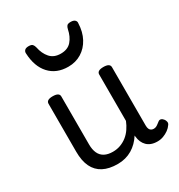

<svg xmlns="http://www.w3.org/2000/svg" viewBox="-198 -969 1042 1119"><g transform="rotate(-30 322.5 -409.5)"><path d="M269 17Q211 17 172 -3.5Q133 -24 113.5 -64.5Q94 -105 94 -166V-489Q94 -502 104.5 -508.5Q115 -515 136 -515Q158 -515 169 -508.5Q180 -502 180 -489V-166Q180 -131 191 -107Q202 -83 224.5 -71Q247 -59 280 -59Q308 -59 332 -68Q356 -77 375.5 -92.5Q395 -108 410 -130Q425 -152 435 -177V-489Q435 -502 445.5 -508.5Q456 -515 478 -515Q499 -515 510 -508.5Q521 -502 521 -489V-96Q521 -82 525 -73Q529 -64 536.5 -60Q544 -56 553 -56Q562 -56 569.5 -59.5Q577 -63 584.5 -69Q592 -75 599 -80Q607 -86 616.5 -83Q626 -80 634 -69Q639 -62 641 -52Q643 -42 636 -33Q626 -18 610 -6.5Q594 5 575 12Q556 19 536 19Q512 19 494.5 12.5Q477 6 465 -6Q453 -18 446 -34Q439 -50 437 -69L436 -78Q422 -56 404.5 -38.5Q387 -21 366 -8.5Q345 4 320.5 10.5Q296 17 269 17ZM303 -618Q224 -618 177.5 -668.5Q131 -719 127 -809Q126 -821 134 -829.5Q142 -838 161 -838Q180 -838 187 -830Q194 -822 197 -809Q206 -764 231.5 -735Q257 -706 303 -706Q350 -706 375 -735Q400 -764 409 -809Q412 -823 418.5 -830.5Q425 -838 444 -838Q463 -838 472 -829.5Q481 -821 479 -809Q477 -752 454 -709Q431 -666 392 -642Q353 -618 303 -618Z"/></g></svg>

Font: Playwrite AR
Style: Regular
Weight: 400
Designer: Veronika Burian, José Scaglione
Foundry: TypeTogether
Version: Version 1.002